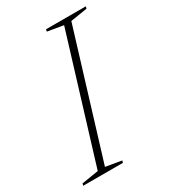

<svg xmlns="http://www.w3.org/2000/svg" viewBox="-197 -758 741 841"><g transform="rotate(-30 173.5 -337.5)"><path d="M251 -651 171 -664.5 173.5 -675H374.5L372 -664.5L287.5 -651L95.5 -24L175.5 -10.5L172.5 0H-28.5L-25.5 -10.5L59 -24Z"/></g></svg>

Font: Newsreader 24pt ExtraLight
Style: Italic
Weight: 250
Italic angle: -17°
Designer: Hugues Gentile
Foundry: Production Type
Version: Version 1.003